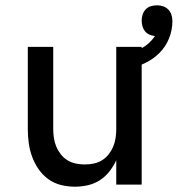

<svg xmlns="http://www.w3.org/2000/svg" viewBox="-20 -697 671 725"><path d="M263 8Q236 8 210 1.5Q184 -5 162.5 -20.5Q141 -36 125.5 -58.5Q110 -81 101 -106Q92 -131 88.5 -157Q85 -183 85 -210V-520H181V-210Q181 -193 183.5 -176Q186 -159 192.5 -143.5Q199 -128 209.5 -114.5Q220 -101 234.5 -92Q249 -83 266 -79.5Q283 -76 300 -76Q317 -76 334 -79.5Q351 -83 365.5 -92Q380 -101 390.5 -114.5Q401 -128 407.5 -143.5Q414 -159 416.5 -176Q419 -193 419 -210V-520H515V0H419V-92Q409 -70 393.5 -50Q378 -30 357 -16.5Q336 -3 311.5 2.5Q287 8 263 8ZM467 -436 451 -492Q467 -496 483.5 -501.5Q500 -507 515 -515Q530 -523 543 -535Q556 -547 565 -561Q554 -562 544 -566.5Q534 -571 527.5 -579Q521 -587 518 -597.5Q515 -608 515 -619Q515 -631 518.5 -642Q522 -653 530 -661.5Q538 -670 549.5 -673.5Q561 -677 573 -677Q585 -677 596.5 -673Q608 -669 616 -660.5Q624 -652 627.5 -640.5Q631 -629 631 -617Q631 -584 618.5 -552.5Q606 -521 582.5 -497.5Q559 -474 529 -459.5Q499 -445 467 -436Z"/></svg>

Font: Zed Mono Medium Extended
Style: Regular
Weight: 500
Width: 7
Monospace: yes
Designer: Belleve Invis
Foundry: Belleve Invis
Version: Version 1.0.0; ttfautohint (v1.8.4)